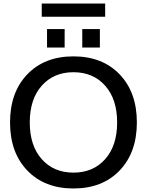

<svg xmlns="http://www.w3.org/2000/svg" viewBox="-20 -1060 834 1090"><path d="M447 -790V-895H547V-790ZM247 -790V-895H347V-790ZM217 -965V-1040H577V-965ZM135 -638Q233 -740 397 -740Q561 -740 659 -638Q757 -536 757 -365Q757 -194 659 -92Q561 10 397 10Q233 10 135 -92Q37 -194 37 -365Q37 -536 135 -638ZM217 -156.5Q285 -80 397 -80Q509 -80 577 -156.5Q645 -233 645 -365Q645 -497 577 -573.5Q509 -650 397 -650Q285 -650 217 -573.5Q149 -497 149 -365Q149 -233 217 -156.5Z"/></svg>

Font: M PLUS 1p Medium
Style: Regular
Weight: 500
Version: Version 1.062